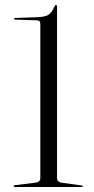

<svg xmlns="http://www.w3.org/2000/svg" viewBox="-20 -744 376 764"><path d="M41 -666 128 -663Q134 -663 137.2 -659.5Q140.5 -656 140.5 -647.5V-35.5Q140.5 -27 135.8 -23Q131 -19 123.5 -17.5L39 -7Q34 -6 34 -3.5Q34 -2.5 35.5 -1.2Q37 0 39 0H304.5Q307.5 0 308.5 -0.8Q309.5 -1.5 309.5 -3Q309.5 -5 304.5 -6L222.5 -17.5Q215.5 -19 211.2 -23.5Q207 -28 207 -35.5V-717.5Q207 -724 202.5 -724Q200.5 -724 199.2 -722.2Q198 -720.5 196 -716.5Q184.5 -690 169 -683Q153.5 -676 125.5 -675.5L41 -672.5Q39 -672.5 37.5 -671.8Q36 -671 36 -669.5Q36 -668.5 37.2 -667.2Q38.5 -666 41 -666Z"/></svg>

Font: Fraunces 120pt Light
Style: Regular
Weight: 300
Version: Version 1.000;[b76b70a41]